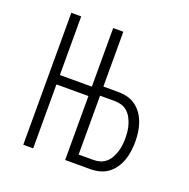

<svg xmlns="http://www.w3.org/2000/svg" viewBox="-99 -615 699 711"><g transform="rotate(20 250.0 -260.0)"><path d="M65 0V-520H104V-289H230V-520H270V-304H328Q347 -304 365 -299.5Q383 -295 398 -284Q413 -273 423.5 -257.5Q434 -242 440 -224.5Q446 -207 448.5 -189Q451 -171 451 -152Q451 -134 448.5 -115.5Q446 -97 440 -79.5Q434 -62 423.5 -46.5Q413 -31 398 -20Q383 -9 365 -4.5Q347 0 328 0H230V-252H104V0ZM328 -36Q342 -36 355 -40Q368 -44 378 -53Q388 -62 394.5 -74Q401 -86 405 -99Q409 -112 410.5 -125.5Q412 -139 412 -152Q412 -166 410.5 -179Q409 -192 405 -205Q401 -218 394.5 -230Q388 -242 378 -251Q368 -260 355 -264Q342 -268 328 -268H270V-36Z"/></g></svg>

Font: Iosevka Term Curly Extralight
Style: Regular
Weight: 200
Designer: Belleve Invis
Foundry: Belleve Invis
Version: Version 32.3.0